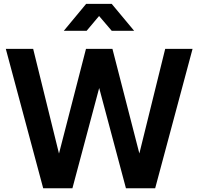

<svg xmlns="http://www.w3.org/2000/svg" viewBox="-20 -1006 1060 1026"><path d="M11 -745H157.2L313.8 -110.2H275.8L439.5 -745H580.8L744.2 -110.2H706L862.8 -745H1009L809.2 0H653L488.2 -617.5H531.8L367 0H210.8ZM440.5 -985.5H576.8L696.8 -841.5H577L487.5 -946.2H531L443 -841.5H321Z"/></svg>

Font: Trafiko Sans Variable
Style: Regular
Weight: 400
Designer: Gumpita Rahayu / Trafiko
Foundry: Tokotype / Trafiko
Version: Version 0.001;FEAKit 1.0